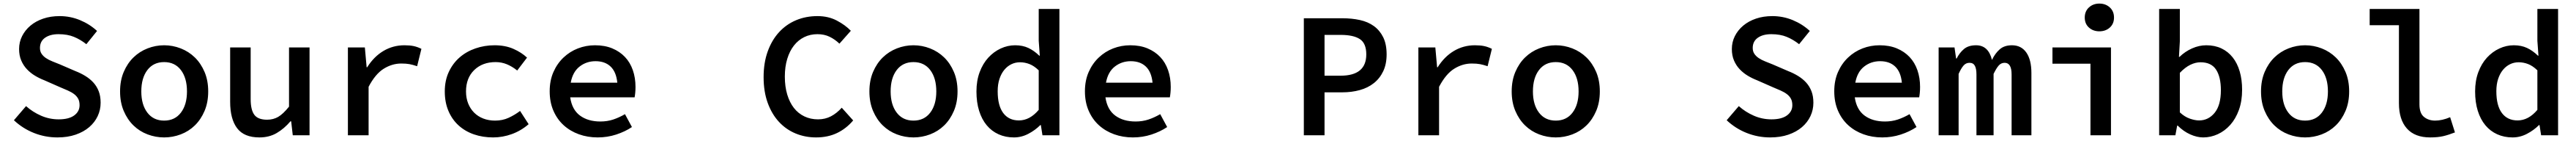

<svg xmlns="http://www.w3.org/2000/svg" viewBox="-20 -756 14440 788"><path d="M302 12Q233 12 170 -13Q107 -38 58 -84L126 -163Q163 -130 210 -109.5Q257 -89 309 -89Q366 -89 396 -111Q426 -133 426 -168Q426 -190 418 -204.5Q410 -219 395.5 -230Q381 -241 360.5 -250Q340 -259 316 -269L227 -308Q201 -318 176 -333Q151 -348 131 -369Q111 -390 99 -418Q87 -446 87 -482Q87 -521 104 -554.5Q121 -588 151 -613Q181 -638 222.5 -652Q264 -666 314 -666Q374 -666 428.5 -643.5Q483 -621 524 -583L464 -509Q431 -535 394.5 -550Q358 -565 308 -565Q261 -565 232.5 -545Q204 -525 204 -488Q204 -469 213 -455.5Q222 -442 237.5 -431.5Q253 -421 273.5 -413Q294 -405 316 -396L402 -359Q433 -347 459 -331Q485 -315 504 -294Q523 -273 533.5 -245.5Q544 -218 544 -182Q544 -142 527.5 -107Q511 -72 480 -45.5Q449 -19 404 -3.5Q359 12 302 12Z M900 12Q852 12 807 -5Q762 -22 728 -55Q694 -88 673.5 -136Q653 -184 653 -245Q653 -306 673.5 -354Q694 -402 728 -435Q762 -468 807 -485.5Q852 -503 900 -503Q948 -503 993 -485.5Q1038 -468 1072 -435Q1106 -402 1126.5 -354Q1147 -306 1147 -245Q1147 -184 1126.5 -136Q1106 -88 1072 -55Q1038 -22 993 -5Q948 12 900 12ZM900 -82Q960 -82 994 -126.5Q1028 -171 1028 -245Q1028 -320 994 -364.5Q960 -409 900 -409Q840 -409 806 -364.5Q772 -320 772 -245Q772 -171 806 -126.5Q840 -82 900 -82Z M1434 12Q1348 12 1309 -39.5Q1270 -91 1270 -187V-491H1385V-202Q1385 -142 1405.5 -114.5Q1426 -87 1477 -87Q1512 -87 1539.5 -103Q1567 -119 1600 -160V-491H1715V0H1621L1612 -78H1608Q1573 -37 1531 -12.5Q1489 12 1434 12Z M1930 0V-491H2025L2035 -380H2038Q2076 -440 2129.5 -471.5Q2183 -503 2247 -503Q2277 -503 2298.5 -498.5Q2320 -494 2342 -483L2318 -386Q2294 -394 2275.5 -397.5Q2257 -401 2229 -401Q2178 -401 2131 -372Q2084 -343 2046 -271V0Z M2744 12Q2686 12 2636.5 -5Q2587 -22 2550.5 -55Q2514 -88 2493.5 -136Q2473 -184 2473 -245Q2473 -306 2495.5 -354Q2518 -402 2556 -435Q2594 -468 2645 -485.5Q2696 -503 2752 -503Q2812 -503 2857.5 -483Q2903 -463 2934 -434L2879 -362Q2850 -385 2820.5 -397Q2791 -409 2758 -409Q2684 -409 2638 -364.5Q2592 -320 2592 -245Q2592 -208 2604 -178Q2616 -148 2637.5 -126.5Q2659 -105 2689 -93.5Q2719 -82 2755 -82Q2797 -82 2831.5 -98Q2866 -114 2895 -136L2943 -62Q2900 -25 2848.5 -6.5Q2797 12 2744 12Z M3330 12Q3274 12 3225 -5.5Q3176 -23 3139.5 -56Q3103 -89 3082 -137Q3061 -185 3061 -246Q3061 -306 3082 -353.5Q3103 -401 3138.5 -434.5Q3174 -468 3219.5 -485.5Q3265 -503 3315 -503Q3370 -503 3412 -485.5Q3454 -468 3483 -437.5Q3512 -407 3527 -364Q3542 -321 3542 -270Q3542 -253 3540.5 -237.5Q3539 -222 3537 -212H3176Q3186 -143 3231 -110Q3276 -77 3345 -77Q3384 -77 3417 -88Q3450 -99 3483 -118L3522 -46Q3483 -20 3433.5 -4Q3384 12 3330 12ZM3318 -414Q3267 -414 3228.5 -384Q3190 -354 3179 -294H3440Q3434 -354 3402.5 -384Q3371 -414 3318 -414Z M4554 12Q4493 12 4439.5 -10Q4386 -32 4346 -75Q4306 -118 4283 -181Q4260 -244 4260 -325Q4260 -405 4283 -468.5Q4306 -532 4346.5 -576Q4387 -620 4442 -643Q4497 -666 4562 -666Q4623 -666 4670.5 -641Q4718 -616 4749 -584L4685 -512Q4660 -536 4630 -550.5Q4600 -565 4562 -565Q4521 -565 4487.5 -548.5Q4454 -532 4430 -501.5Q4406 -471 4392.5 -427Q4379 -383 4379 -328Q4379 -272 4392.5 -227.5Q4406 -183 4430 -152.5Q4454 -122 4488.5 -105.5Q4523 -89 4565 -89Q4605 -89 4637.5 -106Q4670 -123 4698 -154L4762 -83Q4723 -37 4671.5 -12.5Q4620 12 4554 12Z M5100 12Q5052 12 5007 -5Q4962 -22 4928 -55Q4894 -88 4873.5 -136Q4853 -184 4853 -245Q4853 -306 4873.5 -354Q4894 -402 4928 -435Q4962 -468 5007 -485.5Q5052 -503 5100 -503Q5148 -503 5193 -485.5Q5238 -468 5272 -435Q5306 -402 5326.5 -354Q5347 -306 5347 -245Q5347 -184 5326.5 -136Q5306 -88 5272 -55Q5238 -22 5193 -5Q5148 12 5100 12ZM5100 -82Q5160 -82 5194 -126.5Q5228 -171 5228 -245Q5228 -320 5194 -364.5Q5160 -409 5100 -409Q5040 -409 5006 -364.5Q4972 -320 4972 -245Q4972 -171 5006 -126.5Q5040 -82 5100 -82Z M5663 12Q5616 12 5577 -5.5Q5538 -23 5510.5 -56Q5483 -89 5468 -136.5Q5453 -184 5453 -245Q5453 -305 5471 -353Q5489 -401 5519.5 -434Q5550 -467 5589 -485Q5628 -503 5670 -503Q5712 -503 5744 -488Q5776 -473 5805 -445H5808L5802 -528V-706H5918V0H5823L5814 -57H5811Q5782 -28 5743.5 -8Q5705 12 5663 12ZM5691 -83Q5752 -83 5802 -142V-363Q5776 -388 5750 -398Q5724 -408 5697 -408Q5671 -408 5648.5 -397Q5626 -386 5609 -365.5Q5592 -345 5582 -315Q5572 -285 5572 -246Q5572 -166 5603 -124.5Q5634 -83 5691 -83Z M6330 12Q6274 12 6225 -5.5Q6176 -23 6139.5 -56Q6103 -89 6082 -137Q6061 -185 6061 -246Q6061 -306 6082 -353.5Q6103 -401 6138.5 -434.5Q6174 -468 6219.5 -485.5Q6265 -503 6315 -503Q6370 -503 6412 -485.5Q6454 -468 6483 -437.5Q6512 -407 6527 -364Q6542 -321 6542 -270Q6542 -253 6540.5 -237.5Q6539 -222 6537 -212H6176Q6186 -143 6231 -110Q6276 -77 6345 -77Q6384 -77 6417 -88Q6450 -99 6483 -118L6522 -46Q6483 -20 6433.5 -4Q6384 12 6330 12ZM6318 -414Q6267 -414 6228.5 -384Q6190 -354 6179 -294H6440Q6434 -354 6402.5 -384Q6371 -414 6318 -414Z M7288 0V-654H7503Q7557 -654 7602.5 -644Q7648 -634 7681 -610Q7714 -586 7733 -547.5Q7752 -509 7752 -452Q7752 -398 7733 -358Q7714 -318 7680.5 -291.5Q7647 -265 7601.5 -252.5Q7556 -240 7503 -240H7404V0ZM7404 -333H7494Q7638 -333 7638 -452Q7638 -514 7602 -537.5Q7566 -561 7494 -561H7404Z M7930 0V-491H8025L8035 -380H8038Q8076 -440 8129.5 -471.5Q8183 -503 8247 -503Q8277 -503 8298.5 -498.5Q8320 -494 8342 -483L8318 -386Q8294 -394 8275.5 -397.5Q8257 -401 8229 -401Q8178 -401 8131 -372Q8084 -343 8046 -271V0Z M8700 12Q8652 12 8607 -5Q8562 -22 8528 -55Q8494 -88 8473.5 -136Q8453 -184 8453 -245Q8453 -306 8473.5 -354Q8494 -402 8528 -435Q8562 -468 8607 -485.5Q8652 -503 8700 -503Q8748 -503 8793 -485.5Q8838 -468 8872 -435Q8906 -402 8926.5 -354Q8947 -306 8947 -245Q8947 -184 8926.5 -136Q8906 -88 8872 -55Q8838 -22 8793 -5Q8748 12 8700 12ZM8700 -82Q8760 -82 8794 -126.5Q8828 -171 8828 -245Q8828 -320 8794 -364.5Q8760 -409 8700 -409Q8640 -409 8606 -364.5Q8572 -320 8572 -245Q8572 -171 8606 -126.5Q8640 -82 8700 -82Z M9902 12Q9833 12 9770 -13Q9707 -38 9658 -84L9726 -163Q9763 -130 9810 -109.5Q9857 -89 9909 -89Q9966 -89 9996 -111Q10026 -133 10026 -168Q10026 -190 10018 -204.5Q10010 -219 9995.5 -230Q9981 -241 9960.5 -250Q9940 -259 9916 -269L9827 -308Q9801 -318 9776 -333Q9751 -348 9731 -369Q9711 -390 9699 -418Q9687 -446 9687 -482Q9687 -521 9704 -554.5Q9721 -588 9751 -613Q9781 -638 9822.5 -652Q9864 -666 9914 -666Q9974 -666 10028.5 -643.5Q10083 -621 10124 -583L10064 -509Q10031 -535 9994.5 -550Q9958 -565 9908 -565Q9861 -565 9832.5 -545Q9804 -525 9804 -488Q9804 -469 9813 -455.5Q9822 -442 9837.5 -431.5Q9853 -421 9873.5 -413Q9894 -405 9916 -396L10002 -359Q10033 -347 10059 -331Q10085 -315 10104 -294Q10123 -273 10133.5 -245.5Q10144 -218 10144 -182Q10144 -142 10127.5 -107Q10111 -72 10080 -45.5Q10049 -19 10004 -3.5Q9959 12 9902 12Z M10530 12Q10474 12 10425 -5.5Q10376 -23 10339.5 -56Q10303 -89 10282 -137Q10261 -185 10261 -246Q10261 -306 10282 -353.5Q10303 -401 10338.5 -434.5Q10374 -468 10419.5 -485.5Q10465 -503 10515 -503Q10570 -503 10612 -485.5Q10654 -468 10683 -437.5Q10712 -407 10727 -364Q10742 -321 10742 -270Q10742 -253 10740.5 -237.5Q10739 -222 10737 -212H10376Q10386 -143 10431 -110Q10476 -77 10545 -77Q10584 -77 10617 -88Q10650 -99 10683 -118L10722 -46Q10683 -20 10633.5 -4Q10584 12 10530 12ZM10518 -414Q10467 -414 10428.5 -384Q10390 -354 10379 -294H10640Q10634 -354 10602.5 -384Q10571 -414 10518 -414Z M10846 0V-491H10935L10944 -429H10947Q10963 -461 10988 -482Q11013 -503 11056 -503Q11125 -503 11145 -421Q11162 -457 11188 -480Q11214 -503 11257 -503Q11309 -503 11337.5 -462.5Q11366 -422 11366 -348V0H11255V-340Q11255 -405 11216 -405Q11196 -405 11182.5 -389.5Q11169 -374 11154 -343V0H11058V-340Q11058 -372 11049 -388.5Q11040 -405 11019 -405Q10999 -405 10985.5 -389.5Q10972 -374 10958 -343V0Z M11697 0V-400H11484V-491H11812V0ZM11747 -581Q11712 -581 11688.5 -602Q11665 -623 11665 -658Q11665 -693 11688.5 -714.5Q11712 -736 11747 -736Q11782 -736 11805.5 -714.5Q11829 -693 11829 -658Q11829 -623 11805.5 -602Q11782 -581 11747 -581Z M12329 12Q12294 12 12256 -5Q12218 -22 12186 -54H12183L12173 0H12082V-706H12198V-524L12193 -438H12196Q12227 -468 12266.5 -485.5Q12306 -503 12346 -503Q12394 -503 12431 -485.5Q12468 -468 12494 -435.5Q12520 -403 12533.5 -357Q12547 -311 12547 -254Q12547 -191 12529 -141.5Q12511 -92 12480.5 -58Q12450 -24 12410.5 -6Q12371 12 12329 12ZM12306 -83Q12358 -83 12393 -125.5Q12428 -168 12428 -252Q12428 -326 12401 -367Q12374 -408 12314 -408Q12286 -408 12257 -394Q12228 -380 12198 -349V-128Q12225 -103 12254 -93Q12283 -83 12306 -83Z M12900 12Q12852 12 12807 -5Q12762 -22 12728 -55Q12694 -88 12673.5 -136Q12653 -184 12653 -245Q12653 -306 12673.5 -354Q12694 -402 12728 -435Q12762 -468 12807 -485.5Q12852 -503 12900 -503Q12948 -503 12993 -485.5Q13038 -468 13072 -435Q13106 -402 13126.5 -354Q13147 -306 13147 -245Q13147 -184 13126.5 -136Q13106 -88 13072 -55Q13038 -22 12993 -5Q12948 12 12900 12ZM12900 -82Q12960 -82 12994 -126.5Q13028 -171 13028 -245Q13028 -320 12994 -364.5Q12960 -409 12900 -409Q12840 -409 12806 -364.5Q12772 -320 12772 -245Q12772 -171 12806 -126.5Q12840 -82 12900 -82Z M13601 12Q13515 12 13470.5 -38Q13426 -88 13426 -179V-615H13262V-706H13541V-173Q13541 -123 13566.5 -102.5Q13592 -82 13629 -82Q13668 -82 13713 -101L13740 -16Q13704 -2 13674 5Q13644 12 13601 12Z M14063 12Q14016 12 13977 -5.5Q13938 -23 13910.5 -56Q13883 -89 13868 -136.5Q13853 -184 13853 -245Q13853 -305 13871 -353Q13889 -401 13919.5 -434Q13950 -467 13989 -485Q14028 -503 14070 -503Q14112 -503 14144 -488Q14176 -473 14205 -445H14208L14202 -528V-706H14318V0H14223L14214 -57H14211Q14182 -28 14143.5 -8Q14105 12 14063 12ZM14091 -83Q14152 -83 14202 -142V-363Q14176 -388 14150 -398Q14124 -408 14097 -408Q14071 -408 14048.5 -397Q14026 -386 14009 -365.5Q13992 -345 13982 -315Q13972 -285 13972 -246Q13972 -166 14003 -124.5Q14034 -83 14091 -83Z"/></svg>

Font: Source Code Pro Semibold
Style: Regular
Weight: 600
Monospace: yes
Designer: Paul D. Hunt, Teo Tuominen
Foundry: Adobe Systems Incorporated
Version: Version 2.030;PS 1.000;hotconv 16.6.51;makeotf.lib2.5.65220